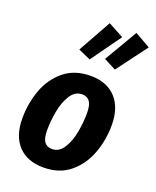

<svg xmlns="http://www.w3.org/2000/svg" viewBox="-159 -950 864 1060"><g transform="rotate(20 273.5 -420.0)"><path d="M25 -199Q25 -287 54 -366.5Q83 -446 145 -497Q207 -548 301 -548Q396 -548 449 -491Q502 -434 502 -332Q502 -245 473 -165.5Q444 -86 382 -34.5Q320 17 226 17Q131 17 78 -39.5Q25 -96 25 -199ZM351 -348Q351 -394 336 -415Q321 -436 291 -436Q249 -436 223 -394.5Q197 -353 186.5 -295Q176 -237 176 -183Q176 -137 191 -116Q206 -95 236 -95Q278 -95 304 -136.5Q330 -178 340.5 -236Q351 -294 351 -348ZM299 -857 390 -808 263 -631 191 -663ZM456 -857 547 -805 413 -626 342 -663Z"/></g></svg>

Font: Fira Sans Condensed
Style: Bold Italic
Weight: 700
Width: 3
Italic angle: -8°
Designer: Carrois Corporate & Edenspiekermann AG
Foundry: Carrois Corporate GbR & Edenspiekermann AG
Version: Version 4.203